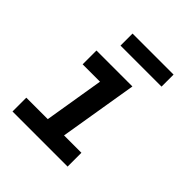

<svg xmlns="http://www.w3.org/2000/svg" viewBox="-196 -858 993 993"><g transform="rotate(45 300.0 -362.0)"><path d="M52 0V-101H209L263 -429H136V-530H399L328 -101H455V0ZM206 -636V-724H506V-636Z"/></g></svg>

Font: Iosevka Slab Extended Oblique
Style: Bold
Weight: 700
Width: 7
Italic angle: -9°
Monospace: yes
Designer: Belleve Invis
Foundry: Belleve Invis
Version: Version 11.1.1; ttfautohint (v1.8.3)